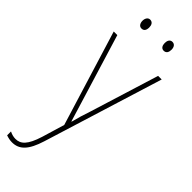

<svg xmlns="http://www.w3.org/2000/svg" viewBox="-309 -721 982 982"><g transform="rotate(45 182.5 -230.0)"><path d="M78 -670C78 -653 86 -638 102 -638C120 -638 127 -651 127 -670C127 -687 120 -702 102 -702C86 -702 78 -686 78 -670ZM239 -670C239 -653 246 -638 263 -638C281 -638 288 -652 288 -670C288 -688 280 -702 263 -702C246 -702 239 -687 239 -670ZM13 -527 172 -10 135 113C110 193 83 217 46 217C31 217 17 213 3 206V234C18 239 31 242 46 242C98 242 132 208 159 121L360 -527H334L218 -153C205 -115 196 -85 187 -49H185C179 -70 173 -90 153 -154L39 -527Z"/></g></svg>

Font: Noto Sans Oriya Cond Thin
Style: Regular
Weight: 100
Width: 3
Designer: Amélie Bonet and Sol Matas
Foundry: Google LLC
Version: Version 2.006